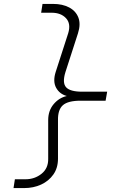

<svg xmlns="http://www.w3.org/2000/svg" viewBox="-20 -850 640 980"><path d="M49 110 56 65H110Q157 65 192 37Q227 9 226 -40V-237Q226 -285 253.5 -318Q281 -351 321 -360Q284 -370 266.5 -402Q249 -434 264 -482L328 -680Q343 -729 317 -757Q291 -785 244 -785H190L197 -830H251Q299 -830 333 -812Q367 -794 380 -760.5Q393 -727 378 -680L314 -482Q297 -427 317.5 -404.5Q338 -382 399 -382H527L519 -336H391Q327 -336 301 -313Q275 -290 276 -237V-40Q276 7 252.5 40.5Q229 74 190 92Q151 110 103 110Z"/></svg>

Font: JetBrains Mono Thin
Style: Italic
Weight: 100
Italic angle: -9°
Monospace: yes
Designer: Philipp Nurullin, Konstantin Bulenkov
Foundry: JetBrains
Version: Version 2.305; ttfautohint (v1.8.4.7-5d5b)